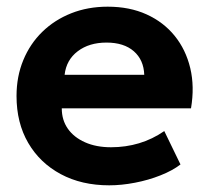

<svg xmlns="http://www.w3.org/2000/svg" viewBox="-20 -540 627 575"><path d="M307 15Q224.5 15 162 -18.5Q99.5 -52 64.5 -112Q29.5 -172 29.5 -252.5Q29.5 -311 49.8 -360Q70 -409 106.8 -444.8Q143.5 -480.5 193.2 -500.2Q243 -520 302.5 -520Q368 -520 418.8 -497Q469.5 -474 503 -432.8Q536.5 -391.5 549.8 -336Q563 -280.5 552 -215.5H165Q165 -180.5 183.2 -154.5Q201.5 -128.5 234.8 -113.8Q268 -99 312.5 -99Q356.5 -99 396.5 -111Q436.5 -123 472 -147.5L520.5 -47.5Q496.5 -29 460.5 -14.8Q424.5 -0.5 384.2 7.2Q344 15 307 15ZM173.5 -316H412Q410.5 -360.5 380.8 -386.5Q351 -412.5 299 -412.5Q247 -412.5 212.8 -386.5Q178.5 -360.5 173.5 -316Z"/></svg>

Font: Geologica Thin Roman SemiBold
Style: Regular
Weight: 600
Version: Version 1.010;gftools[0.9.28]